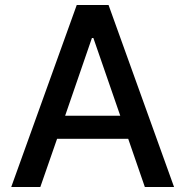

<svg xmlns="http://www.w3.org/2000/svg" viewBox="-20 -747 740 767"><path d="M141.1 0H24.9L286.6 -727.1H413.6L675.3 0H558.6L492.2 -192.4H208ZM240.2 -284.7H460.4L353 -595.2H347.2Z"/></svg>

Font: Karasuma Gothic
Style: Regular
Weight: 500
Designer: Rasmus Andersson / Ryoko Nishizuka
Foundry: Genbu
Version: Version 1.00